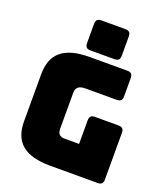

<svg xmlns="http://www.w3.org/2000/svg" viewBox="-168 -1077 1045 1195"><g transform="rotate(20 354.0 -479.5)"><path d="M619 0H304Q179 0 118.5 -50Q58 -100 58 -204V-516Q58 -620 118.5 -670Q179 -720 304 -720H554Q573 -720 581.5 -711.5Q590 -703 590 -684V-563Q590 -544 581.5 -535.5Q573 -527 554 -527H346Q315 -527 300 -514.5Q285 -502 285 -477V-238Q285 -213 296.5 -201Q308 -189 331 -189H428V-345Q428 -364 436.5 -372.5Q445 -381 464 -381H619Q638 -381 646.5 -372.5Q655 -364 655 -345V-36Q655 -17 646.5 -8.5Q638 0 619 0ZM454 -760H296Q277 -760 268.5 -768.5Q260 -777 260 -796V-923Q260 -942 268.5 -950.5Q277 -959 296 -959H454Q473 -959 481.5 -950.5Q490 -942 490 -923V-796Q490 -777 481.5 -768.5Q473 -760 454 -760Z"/></g></svg>

Font: Bungee
Style: Regular
Weight: 400
Designer: David Jonathan Ross
Foundry: David Jonathan Ross
Version: Version 1.001;PS 1.0;hotconv 1.0.72;makeotf.lib2.5.5900